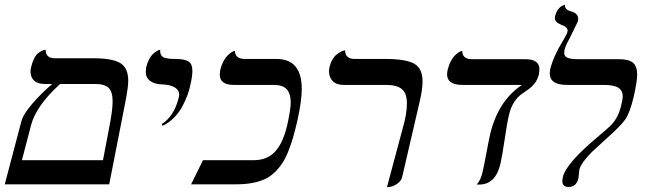

<svg xmlns="http://www.w3.org/2000/svg" viewBox="-34 -766 2716 798"><path d="M360.8 -417H215.8Q116.2 -326.2 95.2 -246.1L57.1 -100.1H394L418.9 -231Q434.1 -306.6 434.1 -344.2Q434.1 -385.3 417.2 -401.1Q400.4 -417 360.8 -417ZM419.9 0H-14.2L55.2 -263.2Q63 -292 101.1 -335.9Q139.2 -379.9 183.1 -417H150.9Q122.1 -417 107.4 -431.2Q92.8 -445.3 92.8 -470.2Q92.8 -478.5 96.2 -490.2Q100.6 -509.3 108.2 -523.7Q115.7 -538.1 123.8 -544.4Q131.8 -550.8 139.2 -554.4Q146.5 -558.1 151.4 -558.6L155.8 -559.1Q155.8 -523.9 193.8 -523.9H351.1Q433.6 -523.9 466.3 -503.7Q499 -483.4 499 -430.2Q499 -403.8 486.8 -340.8Z M642.1 -243.2 637.7 -250Q689.9 -282.7 709 -360.8Q710.9 -368.7 710.9 -372.1Q710.9 -391.1 692.9 -402.3Q674.8 -413.6 643.1 -415Q608.9 -415.5 590.3 -429.4Q571.8 -443.4 571.8 -467.8Q571.8 -473.1 573.7 -486.8Q578.1 -505.4 585.9 -519.8Q593.8 -534.2 601.3 -541.3Q608.9 -548.3 616 -552.7Q623 -557.1 627.4 -558.1L631.8 -559.1V-554.2Q631.8 -542.5 637 -535.2Q642.1 -527.8 653.1 -525.1Q664.1 -522.5 671.9 -521.7Q679.7 -521 693.8 -521Q733.4 -521 749.5 -510.7Q765.6 -500.5 765.6 -471.2Q765.6 -448.2 756.8 -411.1Q752.9 -392.1 745.4 -371.3Q737.8 -350.6 724.6 -325.2Q711.4 -299.8 689.9 -277.6Q668.5 -255.4 642.1 -243.2Z M1160.2 -248Q1174.3 -312 1174.3 -340.8Q1174.3 -376 1158.2 -394.5Q1142.1 -413.1 1102.5 -413.1H937.5Q879.4 -413.1 879.4 -456.1Q879.4 -461.4 881.3 -475.1Q886.2 -495.1 894.3 -510.5Q902.3 -525.9 910.4 -533.9Q918.5 -542 925.8 -547.1Q933.1 -552.2 938 -553.7L942.4 -555.2Q942.4 -521 984.4 -521H1115.2Q1220.2 -521 1220.2 -396Q1220.2 -346.7 1202.1 -265.1Q1192.4 -223.6 1183.6 -193.1Q1174.8 -162.6 1162.8 -133.5Q1150.9 -104.5 1137.2 -84.5Q1123.5 -64.5 1105.2 -47.4Q1086.9 -30.3 1064.5 -20.5Q1042 -10.7 1013.4 -5.4Q984.9 0 949.2 0H760.3L809.6 -100.1H1019.5Q1076.7 -100.1 1109.9 -136.5Q1143.1 -172.9 1160.2 -248Z M1574.2 12.2 1640.1 -233.9Q1657.2 -292.5 1657.2 -335.9Q1657.2 -377.9 1636.5 -395.5Q1615.7 -413.1 1569.3 -413.1H1394Q1364.7 -413.1 1349.1 -428.7Q1333.5 -444.3 1333.5 -469.2Q1333.5 -480 1335.4 -486.8Q1339.4 -504.4 1347.4 -518.1Q1355.5 -531.7 1364.5 -538.8Q1373.5 -545.9 1381.6 -550.3Q1389.6 -554.7 1395 -555.7L1400.4 -557.1Q1400.4 -521 1440.4 -521H1566.4Q1652.3 -521 1687.3 -501.5Q1722.2 -481.9 1722.2 -428.2Q1722.2 -394 1710.4 -344.2L1638.2 -33.2Q1634.3 -14.6 1618.2 -3.2Q1602.1 8.3 1588.4 10.3Z M2082 -291Q2073.7 -256.3 2063.7 -188Q2053.7 -119.6 2045.9 -85Q2025.4 1 1958 1H1947.3Q1963.9 -17.1 1971.2 -48.8Q1978.5 -80.6 1988 -132.1Q1997.6 -183.6 2002.9 -207Q2035.6 -346.2 2135.3 -413.1H1888.2Q1824.2 -413.1 1824.2 -457Q1824.2 -462.4 1826.2 -474.1Q1831.1 -495.1 1839.4 -511Q1847.7 -526.9 1855.7 -534.7Q1863.8 -542.5 1870.8 -547.4Q1877.9 -552.2 1882.8 -553.2L1887.2 -554.2Q1887.2 -520 1928.2 -520H2149.9Q2208 -520 2208 -478Q2208 -471.7 2206.1 -458Q2200.7 -435.5 2188.2 -419.7Q2175.8 -403.8 2161.1 -394Q2146.5 -384.3 2131.3 -373Q2116.2 -361.8 2102.8 -341.3Q2089.4 -320.8 2082 -291Z M2331.1 -602.1Q2311 -567.4 2311 -546.9Q2311 -530.8 2325.7 -525.4Q2340.3 -520 2369.1 -520H2539.1Q2580.1 -520 2597.2 -504.9Q2614.3 -489.7 2614.3 -456.1Q2614.3 -428.2 2599.1 -360.8Q2583.5 -296.9 2564.9 -269.8Q2546.4 -242.7 2478 -182.1Q2442.9 -150.4 2426.5 -134.8Q2410.2 -119.1 2394 -98.1Q2377.9 -77.1 2374 -61Q2372.6 -52.7 2371.8 -41.3Q2371.1 -29.8 2370.1 -24.9Q2361.3 11.2 2329.1 11.2Q2303.2 11.2 2303.2 -14.2Q2303.2 -18.1 2305.2 -29.8Q2318.4 -87.4 2455.1 -201.2Q2489.7 -230 2504.4 -244.6Q2519 -259.3 2530.3 -279.8Q2541.5 -300.3 2548.8 -332Q2554.2 -354.5 2554.2 -365.2Q2554.2 -389.2 2536.4 -401.1Q2518.6 -413.1 2474.1 -413.1H2322.3Q2251 -413.1 2251 -460.9Q2251 -467.3 2252.9 -479Q2267.1 -534.2 2306.2 -597.2Q2322.3 -624 2324.2 -632.8Q2325.2 -634.8 2325.2 -638.2Q2325.2 -653.8 2298.8 -663.1Q2272 -673.8 2272 -690.9Q2272 -691.9 2272.5 -694.3Q2272.9 -696.8 2272.9 -698.2Q2275.4 -707.5 2278.8 -715.1Q2282.2 -722.7 2285.9 -727.3Q2289.6 -731.9 2293.5 -735.6Q2297.4 -739.3 2301 -741Q2304.7 -742.7 2307.4 -743.9Q2310.1 -745.1 2312 -745.6L2314 -746.1Q2312 -726.6 2337.9 -719.2Q2369.1 -710.9 2369.1 -688Q2369.1 -682.1 2368.2 -678.2Q2367.2 -675.8 2350.8 -642.1Q2334.5 -608.4 2331.1 -602.1Z"/></svg>

Font: Common Serif Medium
Style: Italic
Weight: 500
Italic angle: -12°
Designer: Philipp H. Poll, Khaled Hosny
Foundry: Stefan Peev, Context Ltd.
Version: Version 1.026